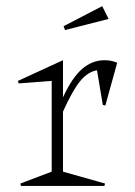

<svg xmlns="http://www.w3.org/2000/svg" viewBox="-20 -611 443 631"><path d="M187 -46.9 325.2 -7.8 323.2 0H48.8L46.9 -7.8L149.9 -46.9V-345.2L41 -336.9L39.1 -345.2L187 -413.1V-291Q217.3 -356.9 250.5 -385Q283.7 -413.1 323.2 -413.1Q346.2 -413.1 365.2 -404.8L326.2 -264.2L317.9 -266.1L298.8 -379.9Q269.5 -375.5 244.1 -345.2Q218.8 -314.9 187 -244.1ZM189 -524.9 315.9 -590.8 336.9 -548.8 193.8 -512.2Z"/></svg>

Font: Halibut Cnd Thin
Style: Regular
Weight: 250
Width: 3
Designer: Matteo Maggi
Foundry: Collletttivo
Version: Version 3.080 | FøM Fix